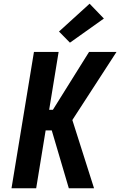

<svg xmlns="http://www.w3.org/2000/svg" viewBox="-20 -1015 648 1035"><path d="M42 0 163 -735H296L245 -423H265L460 -735H608L370 -368L487 0H351L259 -312H226L175 0ZM357 -785 298 -845 463 -995 540 -915Z"/></svg>

Font: Iosevka Curly XBdExObl
Style: Regular
Weight: 800
Width: 7
Italic angle: -9°
Monospace: yes
Designer: Belleve Invis
Foundry: Belleve Invis
Version: Version 11.1.0; ttfautohint (v1.8.3)